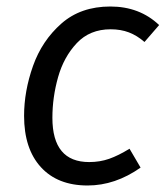

<svg xmlns="http://www.w3.org/2000/svg" viewBox="-20 -558 511 590"><path d="M469 -481 424 -429Q401 -449 376 -458.5Q351 -468 320 -468Q256 -468 216 -425.5Q176 -383 158.5 -321Q141 -259 141 -196Q141 -60 254 -60Q287 -60 315.5 -70Q344 -80 378 -101L412 -43Q334 12 249 12Q157 12 105.5 -44.5Q54 -101 54 -202Q54 -278 81.5 -355.5Q109 -433 168.5 -485.5Q228 -538 319 -538Q409 -538 469 -481Z"/></svg>

Font: FiraGO Book
Style: Italic
Weight: 350
Italic angle: -8°
Designer: bBox Type GmbH
Foundry: bBox Type GmbH
Version: Version 1.001